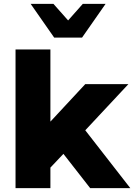

<svg xmlns="http://www.w3.org/2000/svg" viewBox="-20 -975 695 995"><path d="M241.2 0H60.5V-718.8H241.2V-344.7L421.9 -539.1H645.5L421.9 -299.8L655.3 0H447.3L308.6 -177.7L241.2 -106.4ZM138.7 -955.1H256.8L333 -869.1L409.2 -955.1H527.3L405.3 -780.3H260.7Z"/></svg>

Font: Min Sans Black
Style: Regular
Weight: 900
Designer: Jinseong-Kim, NotoSansCJK, Nunito
Foundry: Jinseong-Kim
Version: Version 1.000